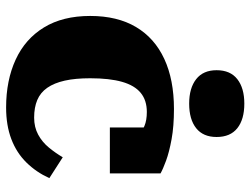

<svg xmlns="http://www.w3.org/2000/svg" viewBox="-118 -710 839 644"><g transform="rotate(90 302.0 -388.5)"><path d="M375 -83Q407 -83 432 -96.5Q457 -110 475.5 -132.5Q494 -155 508 -179L578 -134Q558 -90 525.5 -57Q493 -24 447 -6.5Q401 11 341 11Q250 11 180.5 -21Q111 -53 72.5 -116Q34 -179 34 -271Q34 -362 71 -424.5Q108 -487 178 -519.5Q248 -552 346 -552Q404 -552 447.5 -544Q491 -536 519.5 -525.5Q548 -515 562 -507V-337H408V-491Q422 -491 429.5 -483Q437 -475 440 -464.5Q443 -454 441.5 -444Q440 -434 437 -431Q422 -445 403 -453Q384 -461 356 -461Q317 -461 292 -440.5Q267 -420 255 -378Q243 -336 243 -271Q243 -221 251 -185.5Q259 -150 275 -127Q291 -104 316 -93.5Q341 -83 375 -83ZM328 -603Q276 -603 246 -626.5Q216 -650 216 -695Q216 -741 246 -764.5Q276 -788 328 -788Q381 -788 410.5 -764.5Q440 -741 440 -695Q440 -650 410.5 -626.5Q381 -603 328 -603Z"/></g></svg>

Font: Roboto Serif ExtraBold
Style: Regular
Weight: 800
Designer: Greg Gazdowicz
Foundry: Commercial Type
Version: Version 1.008